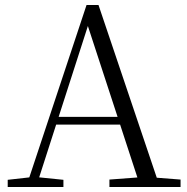

<svg xmlns="http://www.w3.org/2000/svg" viewBox="-20 -752 752 772"><path d="M11 0V-29L109 -40H127L235 -29V0ZM85 0 328 -732H376L623 0H545L323 -679H343L339 -665L125 0ZM192 -251 195 -282H496L499 -251ZM420 0V-30L553 -40H577L706 -30V0Z"/></svg>

Font: Noto Serif JP ExtraLight Light
Style: Regular
Weight: 300
Version: Version 2.003-H1;hotconv 1.1.1;makeotfexe 2.6.0